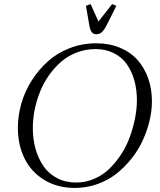

<svg xmlns="http://www.w3.org/2000/svg" viewBox="-20 -926 795 954"><path d="M68.8 -291Q68.8 -351.1 85.9 -411.1Q103 -471.2 137 -524.9Q170.9 -578.6 217 -620.4Q263.2 -662.1 325.7 -686.5Q388.2 -710.9 458 -710.9Q522.9 -710.9 575.7 -689Q628.4 -667 663.1 -628.2Q697.8 -589.4 716.3 -536.9Q734.9 -484.4 734.9 -422.9Q734.9 -375.5 722.9 -325.4Q710.9 -275.4 688.7 -227.3Q666.5 -179.2 632.6 -136.7Q598.6 -94.2 557.4 -62Q516.1 -29.8 462.9 -11Q409.7 7.8 352.1 7.8Q264.6 7.8 199.5 -32.2Q134.3 -72.3 101.6 -139.4Q68.8 -206.5 68.8 -291ZM143.1 -289.1Q143.1 -234.4 156.7 -186Q170.4 -137.7 196.3 -100.1Q222.2 -62.5 263.9 -40.8Q305.7 -19 357.9 -19Q405.3 -19 448.2 -37.6Q491.2 -56.2 523.4 -87.4Q555.7 -118.7 582.3 -159.7Q608.9 -200.7 625.5 -246.6Q642.1 -292.5 651.1 -338.9Q660.2 -385.3 660.2 -428.2Q660.2 -481 647.5 -526.4Q634.8 -571.8 610.1 -606.9Q585.4 -642.1 545.4 -662.1Q505.4 -682.1 454.1 -682.1Q405.8 -682.1 362.1 -665.5Q318.4 -648.9 284.9 -620.1Q251.5 -591.3 224.1 -553Q196.8 -514.6 179.2 -470.9Q161.6 -427.2 152.3 -380.9Q143.1 -334.5 143.1 -289.1ZM407.2 -897 430.2 -905.8 469.2 -818.8 537.1 -905.8 558.1 -897 512.2 -805.2Q498.5 -777.8 486.6 -766.8Q474.6 -755.9 459 -755.9Q443.4 -755.9 435.3 -766.8Q427.2 -777.8 422.9 -805.2Z"/></svg>

Font: Dihjauti
Style: Italic
Weight: 400
Italic angle: -9°
Designer: T. Christopher White
Version: Version 3.0.0